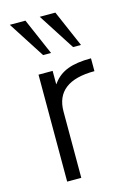

<svg xmlns="http://www.w3.org/2000/svg" viewBox="-116 -809 590 867"><g transform="rotate(-15 179.5 -375.5)"><path d="M153 -437V-500H87V0H153V-310C153 -403 214 -450 335 -450V-510C245 -510 192 -490 157 -442ZM20 -751 130 -580H167L93 -751ZM160 -751 270 -580H307L233 -751Z"/></g></svg>

Font: Perun Light
Style: Regular
Weight: 300
Foundry: Copyright (c) Stefan Peev, Context Ltd, 2016
Version: Version 1.089